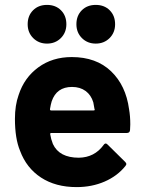

<svg xmlns="http://www.w3.org/2000/svg" viewBox="-20 -756 584 784"><path d="M507 -310Q512 -282 512 -248Q512 -237 511 -225Q510 -213 498 -213H189Q185 -213 185 -210Q185 -209 185 -208Q188 -188 196 -168Q222 -112 302 -112Q366 -113 403 -164Q407 -170 412 -170Q415 -170 419 -166L491 -95Q496 -90 496 -86Q496 -84 492 -78Q459 -37 407 -14.5Q355 8 293 8Q207 8 147.5 -31Q88 -70 62 -140Q41 -190 41 -271Q41 -326 56 -368Q79 -439 136.5 -481Q194 -523 273 -523Q373 -523 433.5 -465Q494 -407 507 -310ZM274 -401Q211 -401 191 -342Q187 -329 184 -310Q184 -305 189 -305H362Q367 -305 367 -308Q367 -309 366 -310Q361 -338 361 -338Q361 -338 361 -338Q352 -368 329.5 -384.5Q307 -401 274 -401ZM371 -578Q337 -578 314.5 -600.5Q292 -623 292 -657Q292 -692 314 -714Q336 -736 371 -736Q406 -736 428 -714Q450 -692 450 -657Q450 -623 427.5 -600.5Q405 -578 371 -578ZM172 -578Q138 -578 115.5 -600.5Q93 -623 93 -657Q93 -692 115 -714Q137 -736 172 -736Q207 -736 229 -714Q251 -692 251 -657Q251 -623 228.5 -600.5Q206 -578 172 -578Z"/></svg>

Font: LinhAnh
Style: Bold
Weight: 700
Designer: Jeremy Tribby
Foundry: Tribby Type
Version: Version 1.408